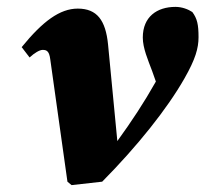

<svg xmlns="http://www.w3.org/2000/svg" viewBox="-20 -528 597 558"><path d="M176 0 188 10 277 0C379 -103 466 -212 516 -300C548 -356 557 -388 557 -420C557 -457 553 -474 539 -493C527 -501 509 -508 490 -508C436 -508 395 -479 395 -419C395 -388 410 -354 422 -322L433 -291C398 -229 363 -176 321 -118L294 -399C287 -469 262 -503 206 -503C154 -503 104 -466 43 -391L66 -361C80 -374 95 -383 104 -383C115 -383 123 -380 126 -356C143 -237 159 -119 176 0Z"/></svg>

Font: Source Serif Pro Black
Style: Italic
Weight: 900
Italic angle: -12°
Designer: Frank Grießhammer
Foundry: Adobe Systems Incorporated
Version: Version 3.001;hotconv 1.0.111;makeotfexe 2.5.65597